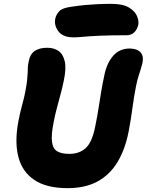

<svg xmlns="http://www.w3.org/2000/svg" viewBox="-20 -964 762 997"><path d="M330 13Q221 13 157.5 -30Q94 -73 74.5 -152.5Q55 -232 77 -342Q85 -383 95.5 -421Q106 -459 111 -486Q118 -522 120.5 -545Q123 -568 123.5 -583.5Q124 -599 124.5 -612.5Q125 -626 129 -645Q136 -683 160.5 -699.5Q185 -716 225 -716Q259 -716 283 -700Q307 -684 316 -646.5Q325 -609 311 -544Q305 -514 295 -476.5Q285 -439 275 -401.5Q265 -364 259 -332Q245 -263 250 -227Q255 -191 277.5 -178Q300 -165 340 -165Q392 -165 425 -195Q458 -225 474 -305Q485 -359 491.5 -400.5Q498 -442 504.5 -482.5Q511 -523 522 -574Q534 -635 567 -673.5Q600 -712 653 -712Q690 -712 708.5 -693.5Q727 -675 720 -638Q716 -622 711 -605.5Q706 -589 699.5 -569Q693 -549 687 -520Q676 -466 668 -405Q660 -344 648 -281Q630 -189 590.5 -123Q551 -57 487 -22Q423 13 330 13ZM362 -770Q307 -770 283.5 -801Q260 -832 267 -867Q271 -887 287 -905Q303 -923 351 -929Q391 -935 423.5 -938Q456 -941 488 -942.5Q520 -944 558 -944Q617 -944 648.5 -925.5Q680 -907 691 -881.5Q702 -856 698 -835Q692 -810 676.5 -795.5Q661 -781 638 -781Q552 -781 498 -778.5Q444 -776 412.5 -773Q381 -770 362 -770Z"/></svg>

Font: Shantell Sans ExtraBold
Style: Italic
Weight: 800
Italic angle: -11°
Designer: Stephen Nixon, Anya Danilova, Shantell Martin
Foundry: Arrow Type
Version: Version 1.011;[c5ecc13dd]